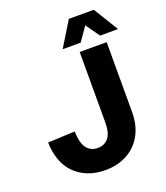

<svg xmlns="http://www.w3.org/2000/svg" viewBox="-165 -1034 1007 1163"><g transform="rotate(-20 338.0 -452.5)"><path d="M315 16Q249 16 198.5 -5Q148 -26 113.5 -62.5Q79 -99 61.5 -149.5Q44 -200 43 -260L217 -268Q219 -193 244.5 -159.5Q270 -126 315 -126Q360 -126 385 -157.5Q410 -189 410 -258V-710H584V-258Q584 -195 564.5 -144.5Q545 -94 509.5 -58.5Q474 -23 424.5 -3.5Q375 16 315 16ZM319 -761 417 -921H578L676 -761H560L497 -850L435 -761Z"/></g></svg>

Font: Geist ExtBd
Style: Regular
Weight: 400
Designer: Basement.studio, Andrés Briganti, Mateo Zaragoza
Foundry: Basement.studio, Vercel, Andrés Briganti, Guido Ferreyra, Mateo Zaragoza
Version: Version 1.401